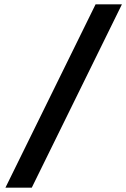

<svg xmlns="http://www.w3.org/2000/svg" viewBox="-20 -790 580 882"><path d="M5 72 419 -770H540L126 72Z"/></svg>

Font: Exo
Style: DemiBoldItalic
Weight: 600
Designer: Natanael Gama
Version: Version 1